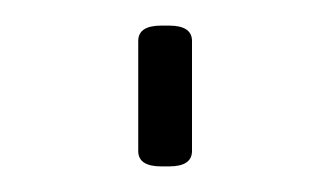

<svg xmlns="http://www.w3.org/2000/svg" viewBox="-20 -128 258 150"><path d="M106 2Q88 2 88 -10V-96Q88 -108 106 -108H112Q130 -108 130 -96V-10Q130 2 112 2Z"/></svg>

Font: Asap Semi Expanded Thin
Style: Regular
Weight: 100
Width: 6
Designer: Pablo Cosgaya
Foundry: Omnibus-Type
Version: Version 3.001; ttfautohint (v1.8.4.7-5d5b)